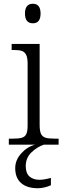

<svg xmlns="http://www.w3.org/2000/svg" viewBox="-20 -770 342 1022"><path d="M113 -698Q113 -750 155 -750Q196 -750 196 -698Q196 -646 155 -646Q113 -646 113 -698ZM27 -32H47Q79 -32 95.5 -36.5Q112 -41 119.5 -55.5Q127 -70 127 -102V-431Q127 -463 119 -478.5Q111 -494 96 -499Q81 -504 52 -504H42V-536H191V-105Q191 -72 198.5 -57Q206 -42 222.5 -37Q239 -32 271 -32H292V0H27ZM61 125Q61 82 93 46.5Q125 11 167 0H214Q177 12 147 41.5Q117 71 117 114Q117 152 137 169.5Q157 187 190 187Q215 187 251 177V216Q236 223 217 227.5Q198 232 182 232Q124 232 92.5 204.5Q61 177 61 125Z"/></svg>

Font: Noto Serif Light
Style: Regular
Weight: 300
Designer: Monotype Design Team
Foundry: Monotype Imaging Inc.
Version: Version 1.001